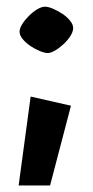

<svg xmlns="http://www.w3.org/2000/svg" viewBox="-20 -425 280 579"><path d="M124 -265.1Q114.7 -265.1 100.2 -271Q85.8 -276.9 71.6 -286.4Q57.5 -295.9 48.2 -307.4Q39 -318.9 39 -329.1Q39 -339.8 47.2 -352.6Q55.4 -365.4 67.5 -377.4Q79.6 -389.4 92.5 -397.1Q105.4 -404.8 115.7 -404.8Q125.5 -404.8 139.4 -398.9Q153.3 -393 167.7 -383.6Q182.1 -374.1 191.4 -362.6Q200.6 -351.1 200.6 -340.3Q200.6 -329.6 192.4 -316.6Q184.1 -303.5 171.5 -291.8Q158.9 -280 146.1 -272.6Q133.2 -265.1 124 -265.1ZM36.2 134.3 72.4 -133.8 194 -106.2 131 134.3Z"/></svg>

Font: Ancizar Sans Thin
Style: Regular
Weight: 100
Designer: Cesar Puertas, Viviana Monsalve, Julian Moncada, Julian Prieto, Jose Castro, Mariel Hernandez, Felipe Aragon, Sara Alarc
Version: Version 8.100